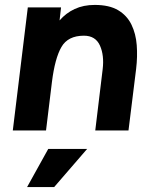

<svg xmlns="http://www.w3.org/2000/svg" viewBox="-20 -530 609 780"><path d="M32 0 93 -500H228L222 -447Q248 -477 283.5 -493.5Q319 -510 365 -510Q424 -510 460 -488.5Q496 -467 514 -430Q532 -393 535.5 -346.5Q539 -300 533 -250L502 0H367L397 -248Q404 -305 386 -345Q368 -385 321 -385Q256 -385 229.5 -339Q203 -293 191 -197L167 0ZM176 75H334L200 230H90Z"/></svg>

Font: Haskoy ExtraBold
Style: Italic
Weight: 800
Designer: Ertekin Erdin
Foundry: Ertekin Erdin
Version: Version 2.000; ttfautohint (v1.8.4.7-5d5b)